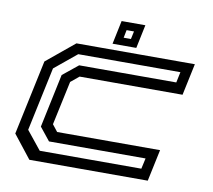

<svg xmlns="http://www.w3.org/2000/svg" viewBox="-75 -757 937 844"><g transform="rotate(10 393.0 -335.5)"><path d="M108 0 27 -103 98 -437 223 -540H751.5L721.5 -398.5H262L225 -368L183 -172L207 -141.5H666.5L636.5 0ZM146 -47H599.5L610 -94.5H179L132.5 -152.5L183 -391.5L251.5 -447H685L695 -494.5H239L140.5 -413.5L80 -129ZM379.5 -566 401.5 -671H507.5L485.5 -566ZM423 -600.5H455.5L463 -635.5H430Z"/></g></svg>

Font: Tourney Expanded Medium
Style: Italic
Weight: 500
Width: 7
Italic angle: -12°
Designer: Tyler Finck
Foundry: Etcetera Type Co
Version: Version 1.010; ttfautohint (v1.8.3)